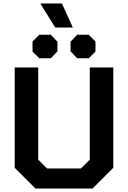

<svg xmlns="http://www.w3.org/2000/svg" viewBox="-20 -1090 740 1110"><path d="M65 -120V-700H201V-167L252 -116H448L499 -167V-700H635V-120L515 0H185ZM213 -1070H338L401 -931H299ZM168 -792V-850L207 -889H274L312 -849V-793L274 -753H207ZM388 -793V-849L426 -889H493L532 -850V-792L493 -753H426Z"/></svg>

Font: Chakra Petch
Style: Bold
Weight: 700
Designer: Katatrad Aksorn Co.,Ltd.
Foundry: Cadson Demak Co.,Ltd.
Version: Version 1.000; ttfautohint (v1.6)